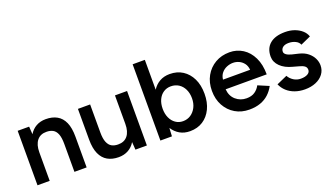

<svg xmlns="http://www.w3.org/2000/svg" viewBox="-65 -1172 2867 1656"><g transform="rotate(-20 1368.5 -344.0)"><path d="M62 0V-500H167L172 -429Q196 -469 234.5 -490.5Q273 -512 323 -512Q383 -512 425.5 -488Q468 -464 490.5 -413.5Q513 -363 513 -282V0H401V-256Q401 -316 387.5 -348.5Q374 -381 349.5 -394Q325 -407 292 -407Q236 -408 205 -370Q174 -332 174 -261V0Z M805 12Q746 12 703.5 -12Q661 -36 638 -87Q615 -138 615 -218V-500H727V-244Q727 -185 741 -152Q755 -119 779.5 -106Q804 -93 836 -93Q893 -92 924 -130Q955 -168 955 -239V-500H1066V0H961L956 -71Q932 -31 893.5 -9.5Q855 12 805 12Z M1460 12Q1407 12 1367 -11Q1327 -34 1300 -76L1296 0H1190V-700H1302V-426Q1328 -467 1368 -489.5Q1408 -512 1460 -512Q1528 -512 1578.5 -479.5Q1629 -447 1657.5 -388.5Q1686 -330 1686 -250Q1686 -171 1657.5 -112Q1629 -53 1578.5 -20.5Q1528 12 1460 12ZM1432 -90Q1472 -90 1503 -110.5Q1534 -131 1552.5 -167Q1571 -203 1571 -250Q1571 -297 1553.5 -333Q1536 -369 1505 -389Q1474 -409 1433 -409Q1395 -409 1365 -389Q1335 -369 1318.5 -333Q1302 -297 1302 -250Q1302 -203 1318.5 -167Q1335 -131 1364.5 -110.5Q1394 -90 1432 -90Z M2005 12Q1932 12 1875.5 -21.5Q1819 -55 1786.5 -114Q1754 -173 1754 -250Q1754 -327 1787 -386Q1820 -445 1877.5 -478.5Q1935 -512 2009 -512Q2076 -512 2130 -477.5Q2184 -443 2215.5 -378Q2247 -313 2247 -223H1870Q1875 -160 1916.5 -124Q1958 -88 2015 -88Q2061 -88 2091 -108.5Q2121 -129 2138 -162L2237 -120Q2216 -80 2183.5 -50Q2151 -20 2106.5 -4Q2062 12 2005 12ZM1877 -309H2126Q2123 -345 2105 -368.5Q2087 -392 2061 -404Q2035 -416 2006 -416Q1978 -416 1949.5 -404.5Q1921 -393 1901 -369Q1881 -345 1877 -309Z M2515 12Q2465 12 2423 -3Q2381 -18 2351 -45.5Q2321 -73 2305 -110L2402 -153Q2417 -125 2446.5 -106Q2476 -87 2512 -87Q2551 -87 2574.5 -100.5Q2598 -114 2598 -138Q2598 -161 2580 -173.5Q2562 -186 2529 -194L2482 -207Q2411 -225 2371 -264.5Q2331 -304 2331 -355Q2331 -430 2379.5 -471Q2428 -512 2519 -512Q2565 -512 2603.5 -498.5Q2642 -485 2670 -460.5Q2698 -436 2709 -403L2616 -361Q2606 -386 2578 -399.5Q2550 -413 2516 -413Q2482 -413 2463 -398.5Q2444 -384 2444 -358Q2444 -343 2461 -330.5Q2478 -318 2510 -310L2569 -296Q2618 -284 2649 -258.5Q2680 -233 2695 -201.5Q2710 -170 2710 -138Q2710 -93 2684.5 -59Q2659 -25 2615 -6.5Q2571 12 2515 12Z"/></g></svg>

Font: Figtree Light SemiBold
Style: Regular
Weight: 600
Version: Version 2.002